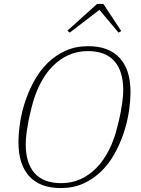

<svg xmlns="http://www.w3.org/2000/svg" viewBox="-20 -945 719 977"><path d="M292 -13Q345 -13 390 -33.5Q435 -54 471.5 -91.5Q508 -129 535 -182.5Q562 -236 578 -303Q588 -342 593.5 -371Q599 -400 602 -422Q605 -444 606 -459.5Q607 -475 607 -487Q607 -583 562 -634Q517 -685 426 -685Q373 -685 328 -664.5Q283 -644 246.5 -606.5Q210 -569 183 -515.5Q156 -462 140 -395Q130 -356 124.5 -327Q119 -298 116 -276Q113 -254 112 -238.5Q111 -223 111 -211Q111 -115 156 -64Q201 -13 292 -13ZM289 12Q184 12 129 -48Q74 -108 74 -220Q74 -268 82.5 -323Q91 -378 109.5 -432.5Q128 -487 156 -537Q184 -587 223.5 -625.5Q263 -664 314 -687Q365 -710 429 -710Q534 -710 589 -650Q644 -590 644 -478Q644 -430 635.5 -375Q627 -320 608.5 -265.5Q590 -211 562 -161Q534 -111 494.5 -72.5Q455 -34 404 -11Q353 12 289 12ZM323 -789 474 -925H506L597 -787L583 -779L486 -895L335 -779Z"/></svg>

Font: IBM Plex Serif ExtraLight
Style: Italic
Weight: 200
Italic angle: -14°
Designer: Mike Abbink, Paul van der Laan, Pieter van Rosmalen
Foundry: Bold Monday
Version: Version 2.5